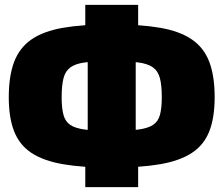

<svg xmlns="http://www.w3.org/2000/svg" viewBox="-20 -754 917 788"><path d="M438 -654Q556 -654 637 -640Q718 -626 767.5 -592Q817 -558 839 -500Q861 -442 861 -355Q861 -271 839 -215Q817 -159 767.5 -126.5Q718 -94 637 -80Q556 -66 438 -66Q320 -66 239 -80Q158 -94 109 -126.5Q60 -159 38 -215Q16 -271 16 -355Q16 -442 38 -500Q60 -558 109 -592Q158 -626 239 -640Q320 -654 438 -654ZM438 -503Q371 -503 330.5 -498Q290 -493 269 -477.5Q248 -462 240.5 -432.5Q233 -403 233 -355Q233 -310 240.5 -282.5Q248 -255 269 -241Q290 -227 330.5 -222Q371 -217 438 -217Q505 -217 545.5 -222Q586 -227 607.5 -241Q629 -255 636.5 -282.5Q644 -310 644 -355Q644 -403 636.5 -432.5Q629 -462 607.5 -477.5Q586 -493 545.5 -498Q505 -503 438 -503ZM547 -734V-570L537 -532V-186L547 -138V14H330V-138L340 -186V-532L330 -570V-734Z"/></svg>

Font: Exo 2 Black
Style: Regular
Weight: 900
Designer: Natanael Gama
Foundry: Natanael Gama
Version: Version 2.010